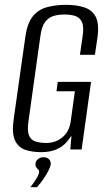

<svg xmlns="http://www.w3.org/2000/svg" viewBox="-20 -619 443 795"><path d="M150 11Q114 11 85 1.5Q56 -8 42 -38Q28 -68 37 -128L85 -467Q93 -523 115.5 -551Q138 -579 173.5 -589Q209 -599 253 -599Q297 -599 329 -588.5Q361 -578 376 -550Q391 -522 384 -467L373 -392H311L322 -468Q328 -508 319.5 -527Q311 -546 292.5 -552.5Q274 -559 247 -559Q221 -559 200.5 -552.5Q180 -546 166 -527Q152 -508 147 -468L98 -118Q92 -78 100 -58.5Q108 -39 127.5 -33Q147 -27 172 -27Q210 -27 238.5 -50.5Q267 -74 273 -118L290 -241H214L219 -280H357L318 0H271L276 -57Q271 -50 266 -43.5Q261 -37 257 -32Q240 -12 214 -0.5Q188 11 150 11ZM106 156Q123 134 132.5 117.5Q142 101 142 92Q142 86 138 82.5Q134 79 130 73.5Q126 68 127 59Q127 49 136.5 40.5Q146 32 160 32Q174 32 182.5 40Q191 48 190 61Q189 72 180 89Q171 106 158.5 124Q146 142 133 156Z"/></svg>

Font: Alumni Sans
Style: Italic
Weight: 400
Italic angle: -8°
Version: Version 1.016